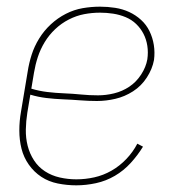

<svg xmlns="http://www.w3.org/2000/svg" viewBox="-20 -548 540 576"><path d="M209 8Q181 8 153.5 2.5Q126 -3 104 -17.5Q82 -32 66.5 -54Q51 -76 44.5 -102Q38 -128 38 -156.5Q38 -185 43 -213L63 -333Q67 -359 75 -384Q83 -409 97.5 -432.5Q112 -456 132.5 -475Q153 -494 177.5 -506.5Q202 -519 228 -523.5Q254 -528 280 -528Q303 -528 325.5 -524.5Q348 -521 367.5 -512Q387 -503 403 -488.5Q419 -474 428.5 -454.5Q438 -435 441.5 -413Q445 -391 442 -368Q437 -341 420.5 -315.5Q404 -290 379 -274Q354 -258 326 -251.5Q298 -245 271 -245Q246 -245 220.5 -247Q195 -249 169.5 -250Q144 -251 119 -254Q94 -257 71 -264L62 -210Q58 -185 57.5 -159.5Q57 -134 63 -110.5Q69 -87 82 -67Q95 -47 115 -34Q135 -21 159.5 -15.5Q184 -10 209 -10Q236 -10 263 -16Q290 -22 314.5 -36Q339 -50 359 -71Q379 -92 392 -117L409 -108Q393 -82 372 -59Q351 -36 324.5 -20.5Q298 -5 268 1.5Q238 8 209 8ZM274 -262Q298 -262 322.5 -268Q347 -274 368 -288Q389 -302 403.5 -324.5Q418 -347 422 -370Q425 -391 422 -410.5Q419 -430 410.5 -446.5Q402 -463 388.5 -476Q375 -489 357 -496.5Q339 -504 319.5 -507Q300 -510 280 -510Q256 -510 232.5 -505.5Q209 -501 186.5 -489.5Q164 -478 145.5 -460.5Q127 -443 114 -421.5Q101 -400 93.5 -377Q86 -354 82 -330L74 -282Q97 -275 122 -272Q147 -269 172.5 -268Q198 -267 223 -264.5Q248 -262 274 -262Z"/></svg>

Font: Iosevka SS18 Thin
Style: Italic
Weight: 100
Italic angle: -9°
Monospace: yes
Designer: Belleve Invis
Foundry: Belleve Invis
Version: Version 25.1.1; ttfautohint (v1.8.4)